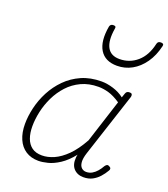

<svg xmlns="http://www.w3.org/2000/svg" viewBox="-152 -944 938 1069"><g transform="rotate(20 316.5 -409.5)"><path d="M200 17Q156 17 124.5 -3.5Q93 -24 76.5 -62Q60 -100 60 -151Q60 -197 72 -248Q84 -299 109 -347Q134 -395 172.5 -434Q211 -473 263 -496Q315 -519 381 -519Q414 -519 451 -507.5Q488 -496 516 -474L525 -500Q528 -508 533 -511.5Q538 -515 548 -515Q560 -515 562.5 -508.5Q565 -502 563 -494L439 -115Q428 -81 430 -59Q432 -37 443.5 -26.5Q455 -16 471 -16Q490 -16 505.5 -25Q521 -34 533.5 -48.5Q546 -63 556 -81Q560 -87 566 -91Q572 -95 581 -90Q590 -86 591.5 -79.5Q593 -73 588 -66Q576 -45 559 -26Q542 -7 519.5 5Q497 17 466 17Q448 17 433.5 11Q419 5 408.5 -6.5Q398 -18 393.5 -34.5Q389 -51 391 -73Q391 -77 392 -81.5Q393 -86 394 -90Q359 -46 323 -22.5Q287 1 255 9Q223 17 200 17ZM103 -153Q103 -113 114 -82.5Q125 -52 148 -35Q171 -18 208 -18Q242 -18 278.5 -34Q315 -50 352 -86.5Q389 -123 424 -186L506 -441Q467 -467 435.5 -476Q404 -485 375 -485Q318 -485 273.5 -464Q229 -443 197 -408Q165 -373 144 -329.5Q123 -286 113 -240Q103 -194 103 -153ZM430 -630Q359 -630 328.5 -679.5Q298 -729 314 -820Q316 -828 321 -832Q326 -836 335 -836Q345 -836 348 -832Q351 -828 349 -820Q337 -747 357.5 -708.5Q378 -670 430 -670Q490 -670 534.5 -708.5Q579 -747 595 -820Q597 -828 602 -832Q607 -836 617 -836Q626 -836 630 -832Q634 -828 632 -820Q618 -760 588 -717.5Q558 -675 517.5 -652.5Q477 -630 430 -630Z"/></g></svg>

Font: Playwrite RO Thin
Style: Regular
Weight: 250
Version: Version 1.002